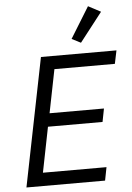

<svg xmlns="http://www.w3.org/2000/svg" viewBox="-62 -996 714 1041"><g transform="rotate(-5 295.0 -475.0)"><path d="M525 -914 457 -950 353 -781 402 -756ZM467 0 481 -72H135L184 -318H481L495 -390H199L246 -626H575L590 -698H179L39 0Z"/></g></svg>

Font: LVC Sans
Style: Italic
Weight: 400
Italic angle: -11.31°
Designer: Mike Abbink, Paul van der Laan, Pieter van Rosmalen
Foundry: Bold Monday
Version: Version 3.0